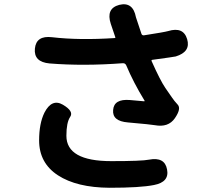

<svg xmlns="http://www.w3.org/2000/svg" viewBox="-20 -829 1040 908"><path d="M498 59Q343 58 254 0Q165 -58 165 -165Q165 -245 190 -296Q225 -364 277 -334Q330 -303 312 -276.5Q294 -250 294 -187Q294 -67 506 -67Q652 -67 685 -74Q759 -88 770 -28Q782 32 708 46Q643 59 498 59ZM807 -270Q776 -225 712 -237Q698 -240 585 -250Q510 -256 515 -309Q519 -362 594 -356L661 -350Q666 -350 663 -354Q611 -439 577 -520Q572 -531 560 -530Q375 -516 214 -529Q139 -536 145 -599Q151 -662 226 -653Q355 -638 522 -649Q527 -649 525 -654L504 -716Q480 -789 544 -806Q609 -822 623 -747Q624 -743 649 -669Q652 -661 661 -662Q758 -677 775 -682Q847 -704 865 -644Q883 -584 811 -562Q803 -560 700 -546Q695 -545 697 -540Q738 -448 762 -413Q784 -382 793.5 -367.5Q803 -353 820.5 -334Q838 -315 807 -270Z"/></svg>

Font: Resource Han Rounded JP
Style: Bold
Weight: 700
Designer: Cyano Hao (round all glyphs); Ryoko NISHIZUKA 西塚涼子 (kana, bopomofo & ideographs); Paul D. Hunt (Latin, Greek & Cyrillic)
Foundry: Cyano Hao
Version: 0.990